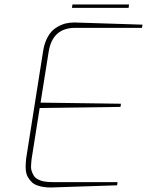

<svg xmlns="http://www.w3.org/2000/svg" viewBox="-20 -832 655 855"><path d="M552.7 -796.9H300.3L302.7 -812H554.7ZM205.6 2.9Q173.3 2.9 148.9 -5.4Q133.3 -10.3 123 -19.5Q112.8 -28.8 104 -43.5Q94.2 -60.5 94.2 -88.4Q94.2 -106 96.7 -127.9L172.4 -606.9Q178.2 -642.1 192.9 -668Q207 -693.4 227.5 -707Q248 -720.7 270.5 -727.1Q290 -731.9 311 -731.9L614.7 -722.2L612.3 -708H315.4Q213.9 -708 196.8 -602.1L160.6 -375L518.6 -370.1L516.6 -356L156.7 -351.1L120.6 -123Q118.2 -101.6 118.2 -87.4Q118.2 -70.8 129.9 -50.8Q133.8 -43 142.1 -37.6Q158.7 -26.9 176.3 -23.9Q194.3 -21 216.3 -21H503.4L501.5 -6.8Z"/></svg>

Font: Squarion Thin
Style: Italic
Weight: 100
Designer: Natanael Gama
Version: Version 1.00;September 12, 2019;FontCreator 11.5.0.2425 64-b